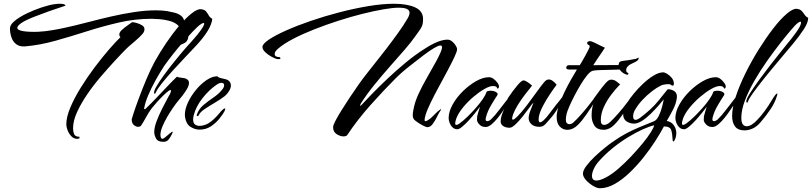

<svg xmlns="http://www.w3.org/2000/svg" viewBox="-20 -677 4322 1022"><path d="M875 -405Q871 -403 871 -411Q871 -415 878 -421Q900 -435 919.5 -459Q939 -483 939 -511Q939 -534 922 -547Q905 -560 879.5 -566.5Q854 -573 828.5 -575Q803 -577 787 -577Q699 -577 612.5 -557Q526 -537 441.5 -510Q357 -483 275 -460Q193 -437 113 -430Q84 -428 66 -442Q48 -456 40.5 -479.5Q33 -503 33 -526Q33 -545 58.5 -566Q84 -587 122.5 -605.5Q161 -624 201.5 -637.5Q242 -651 272 -655Q279 -656 286 -656.5Q293 -657 299 -657Q310 -657 318.5 -655Q327 -653 329 -647Q280 -631 240.5 -617Q201 -603 163 -588Q114 -569 93 -554Q72 -539 72 -529Q72 -516 105 -511Q138 -506 186 -508Q221 -510 259.5 -516.5Q298 -523 331 -530.5Q364 -538 381 -542Q411 -549 460.5 -562Q510 -575 570.5 -589Q631 -603 693 -612.5Q755 -622 809 -622Q826 -622 841 -621Q856 -620 869 -618Q886 -615 909 -609.5Q932 -604 948 -589.5Q964 -575 960 -545Q971 -523 977 -512Q983 -501 983 -490Q983 -487 983 -484Q983 -481 982 -478Q978 -454 958.5 -446Q939 -438 917 -428Q908 -424 898.5 -416Q889 -408 875 -405ZM390 62Q373 62 360 48.5Q347 35 340 17Q333 -1 333 -16Q333 -54 354.5 -105Q376 -156 410.5 -211.5Q445 -267 484.5 -319.5Q524 -372 560.5 -414Q597 -456 621 -479Q615 -485 615 -493Q615 -505 628.5 -517.5Q642 -530 658 -541Q674 -552 683 -559Q692 -559 708 -554.5Q724 -550 736.5 -542Q749 -534 749 -522Q749 -519 748.5 -516Q748 -513 747 -510Q743 -499 724 -481Q705 -463 684.5 -446Q664 -429 653 -418Q627 -392 591 -353Q555 -314 516 -268.5Q477 -223 444 -174.5Q411 -126 390 -80Q369 -34 369 5Q369 24 375 37.5Q381 51 403 51V59Q397 62 390 62Z M850 78Q820 78 810.5 60Q801 42 801 26Q801 1 814 -33Q827 -67 845 -102.5Q863 -138 878 -165Q885 -176 887.5 -183Q890 -190 890 -194Q890 -202 878.5 -194Q867 -186 850 -169.5Q833 -153 816 -134Q799 -115 788 -101Q772 -80 758.5 -55Q745 -30 732 -10Q727 -2 715 -2Q704 -2 692.5 -11.5Q681 -21 681 -42Q681 -44 691.5 -76Q702 -108 719.5 -155Q737 -202 758.5 -253.5Q780 -305 802 -346Q830 -397 864.5 -448Q899 -499 934.5 -540.5Q970 -582 1000.5 -606Q1031 -630 1050 -628Q1069 -626 1077 -616Q1085 -606 1091.5 -594.5Q1098 -583 1110 -577Q1105 -521 1023 -433Q998 -406 964.5 -371Q931 -336 898.5 -300Q866 -264 842 -234Q818 -204 810 -186Q807 -178 803 -178Q800 -178 800 -184Q800 -195 814 -219Q828 -243 850 -273.5Q872 -304 895.5 -333.5Q919 -363 938.5 -386.5Q958 -410 967 -420Q985 -440 1002 -459Q1019 -478 1032 -494Q1067 -538 1067 -551Q1067 -559 1051 -549.5Q1035 -540 1005 -508Q983 -485 955.5 -454Q928 -423 902 -390Q876 -357 856 -329Q831 -291 808 -249.5Q785 -208 769 -170Q753 -132 748 -104Q748 -103 747.5 -102Q747 -101 747 -99Q747 -96 749 -96Q755 -96 761 -104Q786 -128 814 -157.5Q842 -187 870 -216.5Q898 -246 922 -269Q930 -264 947 -263Q964 -262 974 -256Q986 -249 986 -236Q986 -221 974.5 -202Q963 -183 950 -166.5Q937 -150 930 -142Q918 -128 902 -105Q886 -82 870.5 -55.5Q855 -29 844.5 -3.5Q834 22 834 41Q834 49 836.5 55.5Q839 62 844 62Q849 62 859 54Q867 48 875 40.5Q883 33 890 29Q893 24 897 24Q902 24 897 33Q889 51 878.5 64.5Q868 78 850 78Z M1042 13Q1018 13 994.5 -1.5Q971 -16 965 -53Q964 -57 964 -66Q964 -96 980.5 -131.5Q997 -167 1023.5 -199Q1050 -231 1080 -251Q1110 -271 1137 -271Q1143 -264 1156.5 -261Q1170 -258 1182 -255Q1196 -251 1202.5 -242Q1209 -233 1209 -222Q1209 -209 1200 -193.5Q1191 -178 1177 -166Q1154 -148 1124 -130.5Q1094 -113 1069.5 -96.5Q1045 -80 1038 -64Q1036 -59 1032 -59Q1025 -59 1028 -67Q1038 -97 1063 -118Q1088 -139 1115.5 -157.5Q1143 -176 1160 -197Q1173 -211 1173 -223Q1173 -236 1159 -236Q1147 -236 1133 -226Q1093 -199 1058 -154.5Q1023 -110 1011 -63Q1008 -51 1008 -41Q1008 -22 1018 -14.5Q1028 -7 1042 -7Q1054 -7 1067 -11Q1080 -15 1090 -21Q1105 -30 1120 -44.5Q1135 -59 1145 -71Q1168 -100 1177 -100Q1182 -100 1175.5 -86Q1169 -72 1149 -47Q1130 -23 1103.5 -5Q1077 13 1042 13Z M1808 49Q1791 49 1772 37Q1753 25 1753 0Q1753 -10 1765.5 -34Q1778 -58 1798.5 -91Q1819 -124 1843 -160Q1867 -196 1891 -230Q1910 -257 1940 -295Q1970 -333 2004 -376Q2038 -419 2070 -462Q2102 -505 2126 -541Q2140 -562 2150 -579.5Q2160 -597 2160 -610Q2160 -622 2146.5 -629Q2133 -636 2101 -636Q2072 -636 2022 -627.5Q1972 -619 1910 -603.5Q1848 -588 1782.5 -567Q1717 -546 1654.5 -521.5Q1592 -497 1541 -470.5Q1490 -444 1459 -417Q1442 -402 1442 -390Q1442 -373 1468 -373Q1473 -370 1473 -367Q1473 -360 1453 -363Q1445 -365 1426.5 -374.5Q1408 -384 1392.5 -398.5Q1377 -413 1377 -427Q1377 -443 1411 -466Q1445 -489 1503.5 -515Q1562 -541 1635 -566Q1708 -591 1787 -611.5Q1866 -632 1941 -644.5Q2016 -657 2078 -657Q2146 -657 2189 -638Q2232 -619 2232 -575Q2232 -557 2228.5 -545Q2225 -533 2216.5 -520.5Q2208 -508 2192 -486Q2170 -454 2133.5 -412Q2097 -370 2054.5 -322Q2012 -274 1972 -224.5Q1932 -175 1902 -128Q1898 -123 1897.5 -116.5Q1897 -110 1902 -116Q1922 -138 1959 -176Q1996 -214 2043 -258.5Q2090 -303 2141 -345Q2192 -387 2240 -417Q2275 -440 2306 -453Q2337 -466 2362 -466Q2375 -466 2386.5 -456.5Q2398 -447 2405.5 -435Q2413 -423 2413 -415Q2413 -403 2398.5 -372.5Q2384 -342 2362 -300.5Q2340 -259 2316 -215Q2292 -171 2272.5 -131Q2253 -91 2245 -64Q2243 -56 2241.5 -50Q2240 -44 2240 -39Q2240 -32 2245 -32Q2252 -32 2269 -45Q2279 -53 2294 -68.5Q2309 -84 2319 -91Q2324 -95 2327 -96Q2330 -97 2326 -90Q2318 -80 2307.5 -58Q2297 -36 2284 -18Q2271 0 2255 0Q2248 0 2229 -10Q2210 -20 2193 -33Q2183 -40 2180 -47.5Q2177 -55 2177 -63Q2177 -75 2180 -90Q2187 -132 2207 -175.5Q2227 -219 2253 -264Q2279 -309 2303 -353Q2333 -409 2333 -425Q2333 -435 2324 -435Q2314 -435 2291 -421.5Q2268 -408 2236 -384Q2204 -359 2162 -326.5Q2120 -294 2085 -259Q2021 -195 1951.5 -117Q1882 -39 1829 41Q1824 49 1808 49Z M2415 11Q2399 11 2388.5 0.5Q2378 -10 2373 -24Q2368 -38 2368 -48Q2368 -82 2389 -120Q2410 -158 2443.5 -191Q2477 -224 2514 -245Q2551 -266 2583 -266Q2606 -266 2629 -235Q2631 -232 2633.5 -227Q2636 -222 2636 -217Q2636 -208 2629 -205Q2628 -204 2624.5 -211.5Q2621 -219 2603 -219Q2586 -219 2558 -203Q2530 -187 2499.5 -161Q2469 -135 2444.5 -105Q2420 -75 2409 -47Q2407 -40 2405 -33Q2403 -26 2403 -21Q2403 -12 2409 -12Q2415 -12 2425 -19Q2446 -34 2469 -56.5Q2492 -79 2513.5 -103.5Q2535 -128 2550 -150Q2565 -172 2569 -186Q2571 -194 2592 -194Q2609 -194 2621 -186.5Q2633 -179 2627 -170Q2609 -143 2592 -113.5Q2575 -84 2567 -54Q2566 -50 2565.5 -47Q2565 -44 2565 -42Q2565 -32 2573 -32Q2582 -32 2593 -41Q2614 -61 2637.5 -92.5Q2661 -124 2686 -155Q2695 -165 2698 -165Q2701 -165 2701 -160Q2701 -156 2699 -152Q2695 -142 2688 -131.5Q2681 -121 2675 -113Q2670 -106 2658 -88Q2646 -70 2630 -50Q2614 -30 2597 -15.5Q2580 -1 2565 -1Q2544 -1 2531.5 -14.5Q2519 -28 2519 -39Q2519 -53 2520 -58Q2522 -68 2526.5 -82Q2531 -96 2535 -109Q2527 -98 2511 -78Q2495 -58 2476.5 -37.5Q2458 -17 2441 -3Q2424 11 2415 11Z M2693 3Q2672 3 2658.5 -6Q2645 -15 2645 -31Q2645 -54 2659 -85.5Q2673 -117 2685 -142Q2684 -145 2682.5 -148.5Q2681 -152 2685 -157Q2710 -194 2733 -221.5Q2756 -249 2766 -249Q2775 -249 2789 -239.5Q2803 -230 2812 -221Q2795 -200 2774.5 -173.5Q2754 -147 2737 -119.5Q2720 -92 2711 -68Q2706 -51 2706 -47Q2706 -40 2710 -40Q2717 -40 2733 -56Q2756 -79 2783 -114.5Q2810 -150 2835 -185Q2860 -220 2876 -239Q2888 -254 2901 -254Q2912 -254 2922.5 -246Q2933 -238 2943 -226Q2929 -208 2908.5 -177.5Q2888 -147 2871 -115Q2854 -83 2849 -59Q2848 -55 2847.5 -50Q2847 -45 2847 -41Q2847 -26 2855 -26Q2862 -26 2874 -37Q2889 -51 2905 -73Q2921 -95 2940 -119Q2948 -128 2954.5 -136.5Q2961 -145 2968 -154Q2983 -173 2987 -173Q2990 -173 2985.5 -162Q2981 -151 2973 -137Q2965 -123 2957 -112Q2948 -98 2937 -81.5Q2926 -65 2913 -50Q2898 -32 2884 -17Q2870 -2 2852 -2Q2823 -2 2808.5 -16Q2794 -30 2794 -48Q2794 -65 2803.5 -89Q2813 -113 2820 -131Q2813 -125 2797.5 -103.5Q2782 -82 2762.5 -57.5Q2743 -33 2724 -15Q2705 3 2693 3Z M2999 14Q2977 14 2960 -3Q2943 -20 2943 -55Q2943 -79 2954.5 -113.5Q2966 -148 2983.5 -184.5Q3001 -221 3019.5 -253.5Q3038 -286 3051 -307H3009Q2994 -307 2994 -317Q2994 -322 2998 -326Q3002 -330 3007 -330H3066Q3070 -336 3078.5 -350.5Q3087 -365 3096.5 -382.5Q3106 -400 3112.5 -413Q3119 -426 3119 -429Q3119 -435 3114.5 -437Q3110 -439 3108 -441Q3105 -446 3105 -448Q3105 -453 3110 -455.5Q3115 -458 3119 -458Q3128 -458 3145.5 -449.5Q3163 -441 3179.5 -432.5Q3196 -424 3200 -423Q3196 -416 3183 -397.5Q3170 -379 3157 -359.5Q3144 -340 3138 -330L3296 -331Q3314 -331 3314 -324Q3314 -319 3305 -313.5Q3296 -308 3287 -307Q3266 -306 3233.5 -305.5Q3201 -305 3172.5 -304Q3144 -303 3134 -300Q3121 -296 3104.5 -275.5Q3088 -255 3070.5 -226Q3053 -197 3037 -166Q3021 -135 3010 -109.5Q2999 -84 2996 -71Q2994 -62 2993 -54.5Q2992 -47 2992 -41Q2992 -27 2997.5 -21.5Q3003 -16 3010 -16Q3023 -16 3033 -26Q3051 -42 3078.5 -73.5Q3106 -105 3129 -136Q3143 -156 3148 -156Q3153 -156 3148 -143Q3143 -130 3132 -113Q3119 -94 3099 -64.5Q3079 -35 3056 -12Q3030 14 2999 14Z M3319 -279Q3300 -283 3284.5 -299Q3269 -315 3273 -335Q3275 -346 3281 -349Q3287 -352 3303 -354Q3321 -356 3327.5 -357Q3334 -358 3340.5 -359.5Q3347 -361 3365 -364Q3369 -365 3375 -369Q3381 -373 3379 -364Q3379 -360 3372.5 -354.5Q3366 -349 3361 -347Q3350 -342 3336.5 -335Q3323 -328 3316 -316Q3313 -310 3313 -305Q3313 -291 3323 -289Q3325 -289 3325 -286Q3325 -284 3323 -281Q3321 -278 3319 -279ZM3195 14Q3158 14 3143.5 -9Q3129 -32 3129 -63Q3129 -110 3146 -141Q3136 -146 3141 -153Q3153 -169 3169 -191Q3185 -213 3200.5 -231Q3216 -249 3226 -252Q3229 -253 3234 -253Q3250 -253 3263.5 -242Q3277 -231 3281 -228Q3257 -204 3233.5 -173Q3210 -142 3194 -107Q3178 -72 3178 -36Q3178 -23 3183 -17.5Q3188 -12 3195 -12Q3210 -12 3226 -26Q3244 -42 3271.5 -73.5Q3299 -105 3322 -136Q3336 -156 3341 -156Q3346 -156 3341.5 -143Q3337 -130 3326 -113Q3312 -94 3292 -64.5Q3272 -35 3249 -12Q3236 1 3221.5 7.5Q3207 14 3195 14Z M3173 325Q3158 325 3137 312.5Q3116 300 3099.5 282Q3083 264 3083 247Q3083 230 3101.5 205.5Q3120 181 3146.5 156Q3173 131 3199 110Q3225 89 3240 79Q3281 50 3315.5 32Q3350 14 3385 -0.5Q3420 -15 3462 -32Q3476 -38 3487 -61Q3498 -84 3504.5 -109.5Q3511 -135 3513 -148Q3503 -135 3484 -113.5Q3465 -92 3442.5 -70Q3420 -48 3397 -33.5Q3374 -19 3355 -19Q3333 -19 3315 -31Q3297 -43 3297 -69Q3297 -94 3319 -131Q3331 -151 3353 -178Q3375 -205 3402.5 -231Q3430 -257 3458.5 -274.5Q3487 -292 3511 -292Q3525 -290 3542 -276Q3559 -262 3564 -248Q3567 -239 3567 -232Q3567 -221 3560 -221Q3555 -221 3551 -226Q3548 -229 3538 -229Q3528 -229 3516 -227Q3504 -225 3497 -221Q3476 -211 3450 -191Q3424 -171 3400 -145.5Q3376 -120 3360 -92Q3355 -84 3352.5 -75Q3350 -66 3350 -58Q3350 -39 3363 -39Q3373 -39 3390 -52Q3448 -96 3482.5 -138Q3517 -180 3534 -202Q3555 -202 3570 -191.5Q3585 -181 3583 -158Q3579 -125 3562.5 -93.5Q3546 -62 3529 -33Q3554 -29 3567 -10Q3580 9 3580 32Q3580 48 3574 63Q3568 76 3565 76Q3560 76 3560 63Q3559 34 3552.5 15Q3546 -4 3514 -4Q3496 30 3468.5 73Q3441 116 3406 160Q3371 204 3332 241.5Q3293 279 3252.5 302Q3212 325 3173 325ZM3155 284Q3175 284 3210 265Q3239 249 3272.5 220Q3306 191 3339.5 155.5Q3373 120 3400.5 86.5Q3428 53 3444.5 26.5Q3461 0 3462 -10Q3438 -5 3401.5 11.5Q3365 28 3323 53.5Q3281 79 3241 111.5Q3201 144 3169 180Q3151 200 3141 221.5Q3131 243 3131 259Q3131 284 3155 284Z M3622 11Q3606 11 3595.5 0.5Q3585 -10 3580 -24Q3575 -38 3575 -48Q3575 -82 3596 -120Q3617 -158 3650.5 -191Q3684 -224 3721 -245Q3758 -266 3790 -266Q3813 -266 3836 -235Q3838 -232 3840.5 -227Q3843 -222 3843 -217Q3843 -208 3836 -205Q3835 -204 3831.5 -211.5Q3828 -219 3810 -219Q3793 -219 3765 -203Q3737 -187 3706.5 -161Q3676 -135 3651.5 -105Q3627 -75 3616 -47Q3614 -40 3612 -33Q3610 -26 3610 -21Q3610 -12 3616 -12Q3622 -12 3632 -19Q3653 -34 3676 -56.5Q3699 -79 3720.5 -103.5Q3742 -128 3757 -150Q3772 -172 3776 -186Q3778 -194 3799 -194Q3816 -194 3828 -186.5Q3840 -179 3834 -170Q3816 -143 3799 -113.5Q3782 -84 3774 -54Q3773 -50 3772.5 -47Q3772 -44 3772 -42Q3772 -32 3780 -32Q3789 -32 3800 -41Q3821 -61 3844.5 -92.5Q3868 -124 3893 -155Q3902 -165 3905 -165Q3908 -165 3908 -160Q3908 -156 3906 -152Q3902 -142 3895 -131.5Q3888 -121 3882 -113Q3877 -106 3865 -88Q3853 -70 3837 -50Q3821 -30 3804 -15.5Q3787 -1 3772 -1Q3751 -1 3738.5 -14.5Q3726 -28 3726 -39Q3726 -53 3727 -58Q3729 -68 3733.5 -82Q3738 -96 3742 -109Q3734 -98 3718 -78Q3702 -58 3683.5 -37.5Q3665 -17 3648 -3Q3631 11 3622 11Z M3944 17Q3908 17 3892.5 -4Q3877 -25 3877 -60Q3877 -104 3896.5 -163Q3916 -222 3948 -287Q3980 -352 4018.5 -413.5Q4057 -475 4095.5 -525Q4134 -575 4167.5 -603.5Q4201 -632 4221 -630Q4239 -628 4247.5 -618.5Q4256 -609 4263 -598.5Q4270 -588 4282 -582Q4282 -557 4258.5 -521Q4235 -485 4201 -444Q4184 -424 4156.5 -391Q4129 -358 4097 -320Q4065 -282 4036 -245Q4007 -208 3986.5 -179.5Q3966 -151 3962 -138Q3961 -131 3957 -131Q3951 -131 3953 -141Q3955 -154 3974.5 -184.5Q3994 -215 4022.5 -254Q4051 -293 4081 -331.5Q4111 -370 4134 -398.5Q4157 -427 4164 -436Q4179 -454 4193 -471.5Q4207 -489 4218 -505Q4244 -541 4244 -557Q4244 -566 4230.5 -557.5Q4217 -549 4191 -518Q4166 -489 4132 -445.5Q4098 -402 4062 -351Q4026 -300 3995 -246Q3964 -192 3945 -141.5Q3926 -91 3926 -50Q3926 -25 3934 -15Q3942 -5 3954 -5Q3980 -5 4011 -39Q4031 -59 4052.5 -89Q4074 -119 4086 -140Q4109 -179 4116 -179Q4118 -179 4118 -176Q4118 -175 4117.5 -173Q4117 -171 4116 -168Q4106 -132 4081 -95Q4056 -58 4029 -27Q4009 -3 3986.5 7Q3964 17 3944 17Z"/></svg>

Font: The Nautigal
Style: Bold
Weight: 700
Designer: Robert E. Leuschke
Foundry: Robert E. Leuschke
Version: Version 1.100; ttfautohint (v1.8.3)